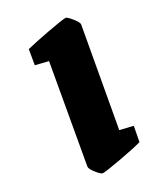

<svg xmlns="http://www.w3.org/2000/svg" viewBox="-129 -530 520 599"><g transform="rotate(-30 130.5 -230.0)"><path d="M32 -33 93 -378 48 -389 57 -442Q85 -449 138 -459Q191 -469 205 -469Q210 -469 224 -451.5Q238 -434 237 -427L175 -82L221 -71L211 -18Q187 -11 132 -1Q77 9 64 9Q58 9 44.5 -8Q31 -25 32 -33Z"/></g></svg>

Font: Grenze
Style: Bold Italic
Weight: 700
Italic angle: -10°
Designer: Renata Polastri
Foundry: Omnibus-Type
Version: Version 1.002; ttfautohint (v1.8)